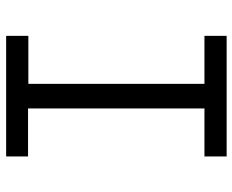

<svg xmlns="http://www.w3.org/2000/svg" viewBox="-88 -688 775 640"><g transform="rotate(-90 300.0 -367.5)"><path d="M99 0V-74H259V-662H99V-735H501V-661H341V-74H501V0Z"/></g></svg>

Font: Iosevka Curly Extended
Style: Regular
Weight: 400
Width: 7
Monospace: yes
Designer: Belleve Invis
Foundry: Belleve Invis
Version: Version 11.1.0; ttfautohint (v1.8.3)